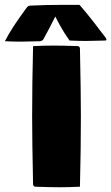

<svg xmlns="http://www.w3.org/2000/svg" viewBox="-89 -778 463 800"><path d="M44.9 -293Q44.9 -429.7 48.8 -585.9Q95.2 -588.1 134.3 -588.1Q174.6 -588.1 234.4 -585.9Q238.3 -585.9 241.2 -583Q244.1 -580.1 244.1 -576.2Q248 -392.6 248 -293Q248 -156.2 244.1 0Q197.8 2.2 158.7 2.2Q118.4 2.2 58.6 0Q54.7 0 51.8 -2.9Q48.8 -5.9 48.8 -9.8Q44.9 -193.4 44.9 -293ZM-68.6 -606.2Q-52 -638.7 -30.4 -671.3Q-8.8 -703.9 22 -745.8Q28.3 -754.2 36.9 -754.6Q101.1 -757.8 174.8 -757.8Q218.3 -757.8 242.4 -757.6Q278.3 -717.3 334.7 -642.3Q335.4 -641.4 338.5 -637.6Q341.6 -633.8 343.9 -630.7Q346.2 -627.7 348.9 -624Q351.6 -620.4 353 -617.6Q354.5 -614.7 354.5 -613.3Q354.5 -609.1 349.4 -609.1Q298.8 -607.4 270.8 -607.4Q237.5 -607.4 200.9 -609.1Q188.5 -626.2 177 -644.8Q165.5 -663.3 158.9 -675.7Q152.3 -688 141.4 -709.2Q114.5 -655.3 92.8 -616Q90.6 -611.8 86.2 -609Q81.8 -606.2 77.9 -606.2Q25.4 -604.5 -1.5 -604.5Q-34.2 -604.5 -68.6 -606.2Z"/></svg>

Font: Digitalt
Style: Medium
Weight: 500
Designer: gluk
Foundry: gluk
Version: Version 0.60